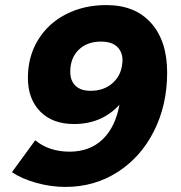

<svg xmlns="http://www.w3.org/2000/svg" viewBox="-20 -729 713 757"><path d="M254 -131Q334 -131 384.5 -179.5Q435 -228 451 -316Q381 -240 272 -240Q187 -240 138.5 -289.5Q90 -339 90 -422Q90 -506 130 -571.5Q170 -637 240.5 -673Q311 -709 399 -709Q513 -709 576 -638Q639 -567 639 -443Q639 -315 587 -212Q535 -109 443.5 -50.5Q352 8 238 8Q181 8 123.5 -8Q66 -24 27 -50L119 -176Q145 -154 179.5 -142.5Q214 -131 254 -131ZM257 -446Q257 -411 277.5 -391Q298 -371 337 -371Q390 -371 424 -401.5Q458 -432 462 -479Q463 -483 463 -492Q463 -524 442 -544.5Q421 -565 378 -565Q323 -565 290 -532.5Q257 -500 257 -446Z"/></svg>

Font: TypoPRO Montserrat Alternates
Style: Bold Italic
Weight: 700
Italic angle: -11.3°
Designer: Julieta Ulanovsky
Foundry: Julieta Ulanovsky
Version: Version 6.001